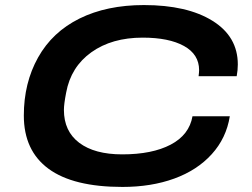

<svg xmlns="http://www.w3.org/2000/svg" viewBox="-20 -719 986 751"><path d="M459 12.2Q266.6 12.2 169.9 -58.8Q73.2 -129.9 73.2 -267.1Q73.2 -394.5 128.9 -494.1Q184.6 -593.8 291 -646.5Q397.5 -699.2 543 -699.2Q711.9 -699.2 811 -637.7Q910.2 -576.2 910.2 -466.8Q910.2 -444.8 905.8 -420.9H756.8Q758.8 -436.5 758.8 -444.8Q758.8 -506.3 699.7 -539.1Q640.6 -571.8 538.1 -571.8Q417.5 -571.8 337.4 -514.6Q257.3 -457.5 238.8 -356.9Q230 -312 230 -289.1Q230 -205.6 290 -160.4Q350.1 -115.2 458 -115.2Q575.2 -115.2 647.7 -153.3Q720.2 -191.4 732.9 -264.2H878.9Q865.2 -178.7 808.3 -116Q751.5 -53.2 661.6 -20.5Q571.8 12.2 459 12.2Z"/></svg>

Font: Archivo Expanded SemiBold
Style: Italic
Weight: 600
Width: 7
Italic angle: -10°
Designer: Hector Gatti
Foundry: Omnibus-Type
Version: Version 2.001